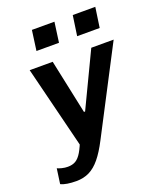

<svg xmlns="http://www.w3.org/2000/svg" viewBox="-164 -827 927 1113"><g transform="rotate(-20 300.0 -270.0)"><path d="M112 186Q82 186 57 182Q32 178 17 170L30 77Q40 82 58 86.5Q76 91 94 91Q123 91 143 79Q163 67 180.5 37.5Q198 8 217 -43L216 48L77 -511H219L290 -176H297L457 -511H595L323 12Q291 74 259.5 112.5Q228 151 192.5 168.5Q157 186 112 186ZM152 -602 169 -726H308L291 -602ZM403 -602 421 -726H560L542 -602Z"/></g></svg>

Font: Chivo Mono SemiBold
Style: Italic
Weight: 600
Italic angle: -8.05°
Monospace: yes
Version: Version 1.008